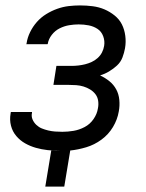

<svg xmlns="http://www.w3.org/2000/svg" viewBox="-20 -548 540 708"><path d="M147 140 169 7Q176 8 184 8Q192 8 199 8H201Q178 8 155.5 5.5Q133 3 112 -3Q91 -9 72.5 -19.5Q54 -30 40 -46.5Q26 -63 20.5 -84.5Q15 -106 19 -129L20 -135H98V-132Q95 -119 100 -107.5Q105 -96 114 -87.5Q123 -79 134 -74.5Q145 -70 157.5 -67Q170 -64 183 -63Q196 -62 210 -62Q230 -62 251 -65.5Q272 -69 292 -79.5Q312 -90 325 -109Q338 -128 341 -148Q344 -162 342 -176Q340 -190 332 -200.5Q324 -211 312.5 -218Q301 -225 288 -229Q275 -233 261 -234Q247 -235 233 -235H177L188 -305H244Q256 -305 269 -306.5Q282 -308 294 -311Q306 -314 318 -319.5Q330 -325 340 -334Q350 -343 356 -354.5Q362 -366 364 -379Q367 -397 360.5 -414.5Q354 -432 339.5 -441.5Q325 -451 307 -454.5Q289 -458 270 -458Q253 -458 235 -455Q217 -452 200 -443.5Q183 -435 171 -419.5Q159 -404 156 -386L155 -385H77L78 -388Q81 -409 91 -429.5Q101 -450 116 -467Q131 -484 150.5 -496Q170 -508 191 -515.5Q212 -523 233 -525.5Q254 -528 275 -528Q299 -528 322 -525Q345 -522 365 -513.5Q385 -505 402.5 -491Q420 -477 429.5 -458Q439 -439 442 -416Q445 -393 441 -370Q438 -353 431.5 -336Q425 -319 411.5 -306.5Q398 -294 382 -284.5Q366 -275 349 -270Q368 -261 383.5 -248.5Q399 -236 408.5 -218.5Q418 -201 420 -179.5Q422 -158 418 -137Q413 -107 396.5 -79.5Q380 -52 354 -33Q328 -14 298 -5Q268 4 239 7L217 140Z"/></svg>

Font: Iosevka Term Curly Oblique
Style: Regular
Weight: 400
Italic angle: -9°
Designer: Belleve Invis
Foundry: Belleve Invis
Version: Version 32.3.0